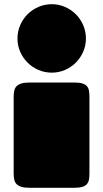

<svg xmlns="http://www.w3.org/2000/svg" viewBox="-20 -892 490 912"><path d="M44.9 -432.1Q44.9 -448.7 47.9 -461.7Q50.8 -474.6 59.1 -482.9Q67.4 -491.2 82 -495.6Q96.7 -500 120.1 -500H334Q356.4 -500 370.4 -495.8Q384.3 -491.7 392.1 -483.4Q399.9 -475.1 402.3 -462.4Q404.8 -449.7 404.8 -432.1V-66.9Q404.8 -50.3 402.3 -37.8Q399.9 -25.4 392.1 -16.8Q384.3 -8.3 370.4 -4.2Q356.4 0 334 0H120.1Q96.7 0 82 -4.4Q67.4 -8.8 59.1 -17.1Q50.8 -25.4 47.9 -38.1Q44.9 -50.8 44.9 -67.9ZM63 -709Q63 -742.7 75.9 -772.5Q88.9 -802.2 110.8 -824.2Q132.8 -846.2 162.6 -859.1Q192.4 -872.1 226.1 -872.1Q259.3 -872.1 288.8 -859.1Q318.4 -846.2 340.3 -824.2Q362.3 -802.2 375.2 -772.5Q388.2 -742.7 388.2 -709Q388.2 -675.8 375.2 -646.2Q362.3 -616.7 340.3 -594.7Q318.4 -572.8 288.8 -559.8Q259.3 -546.9 226.1 -546.9Q192.4 -546.9 162.6 -559.8Q132.8 -572.8 110.8 -594.7Q88.9 -616.7 75.9 -646.2Q63 -675.8 63 -709Z"/></svg>

Font: Fascinate
Style: Regular
Weight: 900
Designer: Astigmatic (AOETI)
Foundry: Astigmatic (AOETI)
Version: Version 1.000